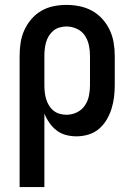

<svg xmlns="http://www.w3.org/2000/svg" viewBox="-20 -548 540 783"><path d="M60 215V-320Q60 -347 64 -373.5Q68 -400 79 -424.5Q90 -449 107.5 -469.5Q125 -490 148 -503.5Q171 -517 197.5 -522.5Q224 -528 251 -528Q278 -528 305 -522.5Q332 -517 355.5 -504Q379 -491 397.5 -470.5Q416 -450 427.5 -425.5Q439 -401 443.5 -374Q448 -347 448 -320V-200Q448 -176 445 -151.5Q442 -127 434.5 -103.5Q427 -80 414.5 -59Q402 -38 383 -22Q364 -6 340 1Q316 8 292 8Q270 8 249 2.5Q228 -3 211 -16Q194 -29 181.5 -47Q169 -65 161 -85V215ZM251 -80Q273 -80 293 -89.5Q313 -99 325.5 -117Q338 -135 342.5 -156.5Q347 -178 347 -200V-320Q347 -342 342.5 -363.5Q338 -385 326 -403Q314 -421 293.5 -430.5Q273 -440 251 -440Q237 -440 223 -436Q209 -432 198 -423Q187 -414 179.5 -402Q172 -390 168 -376Q164 -362 162.5 -348Q161 -334 161 -320V-200Q161 -186 162.5 -172Q164 -158 168 -144.5Q172 -131 179.5 -118.5Q187 -106 198 -97Q209 -88 223 -84Q237 -80 251 -80Z"/></svg>

Font: Zed Mono Semibold
Style: Regular
Weight: 600
Monospace: yes
Designer: Belleve Invis
Foundry: Belleve Invis
Version: Version 1.0.0; ttfautohint (v1.8.4)